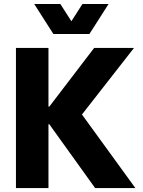

<svg xmlns="http://www.w3.org/2000/svg" viewBox="-20 -949 720 969"><path d="M60.5 -707H224.6V-411.1H229L455.1 -707H656.2L393.6 -371.1L663.1 0H460L228.5 -322.3H224.6V0H60.5ZM284.7 -928.7 340.3 -841.8 396 -928.7H527.8L431.2 -777.3H249.5L152.8 -928.7Z"/></svg>

Font: Wanted Sans ExtraBold
Style: Regular
Weight: 800
Designer: Original Design by Kil Hyung-jin and Kang Hanbin, Wanted Lab, Inc; Hangeul from Source Han Sans by Jang Soo-young and Ka
Foundry: Wanted Lab, Inc.
Version: Version 1.003